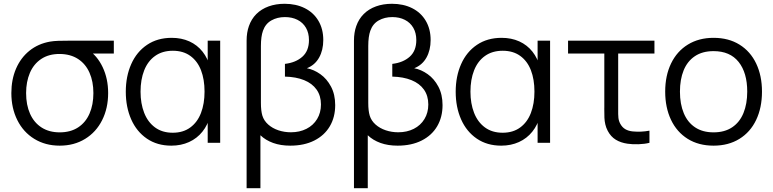

<svg xmlns="http://www.w3.org/2000/svg" viewBox="-20 -755 4088 1015"><path d="M295.7 15Q219.5 15 161.4 -20.8Q103.3 -56.5 71.7 -119.8Q40 -183 40 -263Q40 -334.5 64.8 -392.1Q89.7 -449.7 135.7 -486.8Q181.7 -523.8 244.3 -535Q263.3 -538.3 289.1 -539.2Q314.8 -540 349 -540H581.7V-472H419.7L444 -493.3Q493.5 -461.2 522.6 -400.2Q551.7 -339.2 551.7 -263Q551.7 -182.8 519.9 -119.7Q488.2 -56.5 430 -20.8Q371.8 15 295.7 15ZM295.7 -55.3Q352.7 -55.3 392.8 -81.4Q432.8 -107.5 453.2 -154.3Q473.7 -201.2 473.7 -263Q473.7 -324 453.2 -370.5Q432.8 -417 392.7 -443.2Q352.5 -469.3 295.7 -469.7Q238 -470 198 -443.3Q158 -416.7 138 -369.7Q118 -322.7 118 -263Q118 -200.3 138.9 -153.5Q159.8 -106.7 199.8 -81Q239.8 -55.3 295.7 -55.3Z M885.7 15Q811 15 756.6 -22.1Q702.2 -59.2 673.6 -123.9Q645 -188.7 645 -270Q645 -351.7 673.8 -416.3Q702.5 -481 757.4 -518Q812.3 -555 887.7 -555Q939.5 -555 981.2 -536.2Q1022.8 -517.3 1050.9 -481.8Q1079 -446.2 1091.3 -397.3L1078 -371V-540H1144V0H1078V-170.7L1091.3 -144.3Q1079 -95 1050.2 -59.1Q1021.5 -23.2 979.3 -4.1Q937.2 15 885.7 15ZM893 -53.3Q948.2 -53.3 985.9 -81.1Q1023.7 -108.8 1042.5 -157.8Q1061.3 -206.8 1061.3 -270.7Q1061.3 -335.2 1042.6 -383.7Q1023.8 -432.2 986.2 -459.4Q948.5 -486.7 893.7 -486.7Q838.5 -486.7 800.1 -459.4Q761.7 -432.2 742.3 -383.2Q723 -334.3 723 -270.3Q723 -207.8 742.1 -158.8Q761.2 -109.7 799.4 -81.5Q837.7 -53.3 893 -53.3Z M1283.7 -540Q1283.7 -582.8 1295.7 -616.7Q1308.7 -654.2 1335.2 -680.8Q1361.8 -707.3 1400.1 -721.2Q1438.3 -735 1484.7 -735Q1544.8 -735 1591.2 -711.8Q1637.7 -688.5 1663.3 -645.1Q1689 -601.7 1689 -543.3Q1689 -490 1666.9 -450.5Q1644.8 -411 1602.3 -394.3Q1639.2 -387.2 1673.5 -362.9Q1707.8 -338.7 1729.9 -297.1Q1752 -255.5 1752 -199.3Q1752 -135.8 1723.6 -87.5Q1695.2 -39.2 1641.6 -12.1Q1588 15 1514.3 15Q1463.8 15 1423.9 0.7Q1384 -13.7 1356.7 -40V240H1283.7ZM1517.7 -55.7Q1564 -55.7 1600.1 -74Q1636.2 -92.3 1656.4 -125.8Q1676.7 -159.2 1676.7 -202.7Q1676.7 -248.8 1653.6 -281.4Q1630.5 -314 1587.8 -331.3Q1545 -348.7 1486.3 -350V-417.3Q1543.7 -424 1578.5 -455.2Q1613.3 -486.3 1613.3 -543Q1613.3 -580.7 1597.4 -608.1Q1581.5 -635.5 1552.8 -650.1Q1524 -664.7 1486.3 -664.7Q1445.7 -664.7 1414.4 -646.9Q1383.2 -629.2 1370.3 -592.7Q1359.3 -562.3 1359.3 -511.7V-211Q1359.3 -169.3 1367 -143.7Q1375.3 -116.8 1397.8 -96.8Q1420.2 -76.8 1451.7 -66.2Q1483.2 -55.7 1517.7 -55.7Z M1851.2 -540Q1851.2 -582.8 1863.2 -616.7Q1876.2 -654.2 1902.8 -680.8Q1929.3 -707.3 1967.6 -721.2Q2005.8 -735 2052.2 -735Q2112.3 -735 2158.8 -711.8Q2205.2 -688.5 2230.8 -645.1Q2256.5 -601.7 2256.5 -543.3Q2256.5 -490 2234.4 -450.5Q2212.3 -411 2169.8 -394.3Q2206.7 -387.2 2241 -362.9Q2275.3 -338.7 2297.4 -297.1Q2319.5 -255.5 2319.5 -199.3Q2319.5 -135.8 2291.1 -87.5Q2262.7 -39.2 2209.1 -12.1Q2155.5 15 2081.8 15Q2031.3 15 1991.4 0.7Q1951.5 -13.7 1924.2 -40V240H1851.2ZM2085.2 -55.7Q2131.5 -55.7 2167.6 -74Q2203.7 -92.3 2223.9 -125.8Q2244.2 -159.2 2244.2 -202.7Q2244.2 -248.8 2221.1 -281.4Q2198 -314 2155.2 -331.3Q2112.5 -348.7 2053.8 -350V-417.3Q2111.2 -424 2146 -455.2Q2180.8 -486.3 2180.8 -543Q2180.8 -580.7 2164.9 -608.1Q2149 -635.5 2120.2 -650.1Q2091.5 -664.7 2053.8 -664.7Q2013.2 -664.7 1981.9 -646.9Q1950.7 -629.2 1937.8 -592.7Q1926.8 -562.3 1926.8 -511.7V-211Q1926.8 -169.3 1934.5 -143.7Q1942.8 -116.8 1965.2 -96.8Q1987.7 -76.8 2019.2 -66.2Q2050.7 -55.7 2085.2 -55.7Z M2629.7 15Q2555 15 2500.6 -22.1Q2446.2 -59.2 2417.6 -123.9Q2389 -188.7 2389 -270Q2389 -351.7 2417.8 -416.3Q2446.5 -481 2501.4 -518Q2556.3 -555 2631.7 -555Q2683.5 -555 2725.2 -536.2Q2766.8 -517.3 2794.9 -481.8Q2823 -446.2 2835.3 -397.3L2822 -371V-540H2888V0H2822V-170.7L2835.3 -144.3Q2823 -95 2794.2 -59.1Q2765.5 -23.2 2723.3 -4.1Q2681.2 15 2629.7 15ZM2637 -53.3Q2692.2 -53.3 2729.9 -81.1Q2767.7 -108.8 2786.5 -157.8Q2805.3 -206.8 2805.3 -270.7Q2805.3 -335.2 2786.6 -383.7Q2767.8 -432.2 2730.2 -459.4Q2692.5 -486.7 2637.7 -486.7Q2582.5 -486.7 2544.1 -459.4Q2505.7 -432.2 2486.3 -383.2Q2467 -334.3 2467 -270.3Q2467 -207.8 2486.1 -158.8Q2505.2 -109.7 2543.4 -81.5Q2581.7 -53.3 2637 -53.3Z M3297.3 4.7Q3261.3 -0.5 3235.2 -16.5Q3209 -32.5 3192.7 -63.3Q3184 -80 3180 -97.4Q3176 -114.8 3175.2 -132.3Q3174.3 -149.8 3174.5 -180Q3174.7 -183.8 3174.7 -187.8Q3174.7 -191.7 3174.7 -195.7V-472H2983V-540H3439.7V-472H3248V-198.3V-179.2Q3247.5 -148.5 3249.2 -132Q3251 -115.5 3259 -100.7Q3269.3 -81.8 3285.3 -72.3Q3301.3 -62.8 3324 -60.3Q3369.7 -56 3413.3 -64.3V0Q3387.5 6.5 3355 7.5Q3322.5 8.5 3297.3 4.7Z M3752.2 15Q3673 15 3615.3 -21.1Q3557.7 -57.2 3527.1 -121.9Q3496.5 -186.7 3496.5 -270.7Q3496.5 -355.2 3527.6 -419.6Q3558.7 -484 3616.6 -519.5Q3674.5 -555 3752.2 -555Q3831.7 -555 3889.4 -519.1Q3947.2 -483.2 3977.7 -418.8Q4008.2 -354.5 4008.2 -270.7Q4008.2 -185.7 3977.4 -121.1Q3946.7 -56.5 3888.8 -20.8Q3830.8 15 3752.2 15ZM3752.2 -55.3Q3810.7 -55.3 3850.6 -82.1Q3890.5 -108.8 3910.3 -157.4Q3930.2 -206 3930.2 -270.7Q3930.2 -370.5 3884.7 -427.6Q3839.2 -484.7 3752.2 -484.7Q3693 -484.7 3653.2 -457.8Q3613.5 -431 3594 -383Q3574.5 -335 3574.5 -270.7Q3574.5 -205 3594.8 -156.5Q3615 -108 3654.8 -81.7Q3694.5 -55.3 3752.2 -55.3Z"/></svg>

Font: Hauora
Style: Regular
Weight: 400
Designer: Wayne Shih
Foundry: WCYS
Version: Version 1.001